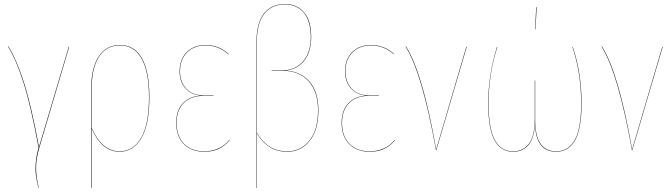

<svg xmlns="http://www.w3.org/2000/svg" viewBox="-20 -753 3375 964"><path d="M22 -520Q61.5 -458 98.9 -343Q136.2 -228 175.8 -15.1L325.2 -518.1L327.1 -517.1L178.2 -14.2Q161.1 43.9 161.1 89.1Q161.1 134.3 174.8 189.9H172.9Q163.6 153.8 160.2 125.5Q156.7 97.2 159.7 62.7Q162.6 28.3 173.8 -11.2Q134.3 -225.1 96.9 -341.3Q59.6 -457.5 20 -519Z M583 -526.9Q655.3 -526.9 692.6 -460.4Q730 -394 730 -264.2Q730 -127 689.5 -59.1Q648.9 8.8 581.1 8.8Q491.7 8.8 440.4 -106.9V189.9H438V-309.1Q438 -411.6 475.3 -469.2Q512.7 -526.9 583 -526.9ZM581.1 6.8Q648.4 6.8 688.2 -60.3Q728 -127.4 728 -264.2Q728 -393.1 690.9 -459Q653.8 -524.9 583 -524.9Q513.2 -524.9 476.8 -468Q440.4 -411.1 440.4 -309.1V-110.8Q492.2 6.8 581.1 6.8Z M1011.7 -526.9Q1079.6 -526.9 1127.9 -481.9L1126 -481Q1077.1 -524.9 1011.7 -524.9Q954.1 -524.9 918.9 -489.5Q883.8 -454.1 883.8 -394Q883.8 -341.8 915 -307.9Q946.3 -273.9 1005.9 -273.9H1051.8V-272H1004.9Q938.5 -272 902.6 -236.1Q866.7 -200.2 866.7 -136.2Q866.7 -68.4 904.1 -30.8Q941.4 6.8 1004.9 6.8Q1084.5 6.8 1131.8 -50.8L1132.8 -48.8Q1108.4 -20 1078.1 -5.6Q1047.9 8.8 1004.9 8.8Q940.9 8.8 902.8 -29.5Q864.7 -67.9 864.7 -136.2Q864.7 -198.7 898.2 -234.4Q931.6 -270 989.7 -272.9Q939 -277.3 910.4 -310.3Q881.8 -343.3 881.8 -394Q881.8 -455.1 917.5 -491Q953.1 -526.9 1011.7 -526.9Z M1412.6 -398.9Q1487.8 -395 1533.2 -344.2Q1578.6 -293.5 1578.6 -199.2Q1578.6 -100.1 1534.7 -45.7Q1490.7 8.8 1422.4 8.8Q1373 8.8 1336.2 -13.4Q1299.3 -35.6 1269.5 -83V190.9H1267.6V-541Q1267.6 -638.2 1305.7 -685.5Q1343.8 -732.9 1410.6 -732.9Q1469.2 -732.9 1505.6 -692.1Q1542 -651.4 1542.5 -568.8Q1542.5 -492.2 1506.8 -447.8Q1471.2 -403.3 1412.6 -398.9ZM1422.4 6.8Q1489.7 6.8 1533.2 -46.9Q1576.7 -100.6 1576.7 -199.2Q1576.7 -294.4 1528.6 -346.2Q1480.5 -397.9 1397.5 -397.9H1343.8V-399.9H1398.4Q1463.4 -399.9 1502.2 -445.6Q1541 -491.2 1540.5 -568.8Q1540 -610.4 1530 -642.1Q1520 -673.8 1502.2 -692.9Q1484.4 -711.9 1461.2 -721.4Q1438 -731 1410.6 -731Q1344.7 -731 1307.1 -684.1Q1269.5 -637.2 1269.5 -541V-85.9Q1299.3 -38.1 1335.9 -15.6Q1372.6 6.8 1422.4 6.8Z M1842.3 -526.9Q1910.2 -526.9 1958.5 -481.9L1956.5 -481Q1907.7 -524.9 1842.3 -524.9Q1784.7 -524.9 1749.5 -489.5Q1714.4 -454.1 1714.4 -394Q1714.4 -341.8 1745.6 -307.9Q1776.9 -273.9 1836.4 -273.9H1882.3V-272H1835.4Q1769 -272 1733.2 -236.1Q1697.3 -200.2 1697.3 -136.2Q1697.3 -68.4 1734.6 -30.8Q1772 6.8 1835.4 6.8Q1915 6.8 1962.4 -50.8L1963.4 -48.8Q1939 -20 1908.7 -5.6Q1878.4 8.8 1835.4 8.8Q1771.5 8.8 1733.4 -29.5Q1695.3 -67.9 1695.3 -136.2Q1695.3 -198.7 1728.8 -234.4Q1762.2 -270 1820.3 -272.9Q1769.5 -277.3 1741 -310.3Q1712.4 -343.3 1712.4 -394Q1712.4 -455.1 1748 -491Q1783.7 -526.9 1842.3 -526.9Z M2018.1 -520Q2102.1 -388.7 2169.9 -2.9L2321.3 -518.1L2323.2 -517.1L2170.9 0H2168.9Q2099.1 -389.2 2016.1 -519Z M2671.9 -716.8H2674.3L2668.9 -606H2667ZM2856 -517.1Q2899.9 -386.2 2899.9 -233.9Q2899.9 -164.6 2890.1 -115.7Q2880.4 -66.9 2862.3 -40.5Q2844.2 -14.2 2822.3 -2.7Q2800.3 8.8 2772 8.8Q2668.9 8.8 2666 -134.8Q2663.1 -62 2634.5 -26.6Q2606 8.8 2556.2 8.8Q2527.8 8.8 2506.1 -3.2Q2484.4 -15.1 2467 -42Q2449.7 -68.8 2440.4 -117.2Q2431.2 -165.5 2431.2 -233.9Q2431.2 -375 2475.1 -517.1H2477.1Q2433.1 -380.9 2433.1 -233.9Q2433.1 -166 2442.1 -118.2Q2451.2 -70.3 2468.3 -43.5Q2485.4 -16.6 2506.8 -4.9Q2528.3 6.8 2556.2 6.8Q2606.4 6.8 2635.7 -31.7Q2665 -70.3 2665 -154.8V-349.1H2667V-152.8Q2667 -68.8 2694.1 -31Q2721.2 6.8 2772 6.8Q2799.8 6.8 2821.3 -4.4Q2842.8 -15.6 2860.8 -41.7Q2878.9 -67.9 2888.4 -116.5Q2897.9 -165 2897.9 -233.9Q2897.9 -386.2 2854 -517.1Z M3002 -520Q3085.9 -388.7 3153.8 -2.9L3305.2 -518.1L3307.1 -517.1L3154.8 0H3152.8Q3083 -389.2 3000 -519Z"/></svg>

Font: Fira Sans Compressed Two
Style: Regular
Weight: 100
Width: 1
Designer: Carrois Corporate & Edenspiekermann AG
Foundry: Carrois Corporate GbR & Edenspiekermann AG
Version: Version 4.203;PS 004.203;hotconv 1.0.88;makeotf.lib2.5.64775